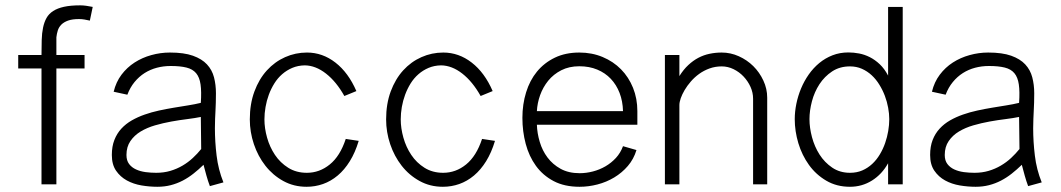

<svg xmlns="http://www.w3.org/2000/svg" viewBox="-20 -696 4008 725"><path d="M319.3 -618.2Q309.1 -620.6 298.8 -622.3Q288.6 -624 278.3 -624Q252.9 -624 236.8 -618.2Q220.7 -612.3 211.4 -602.8Q202.1 -593.3 198.2 -580.8Q194.3 -568.4 192.9 -555.2V-488.3H299.3V-437.5H192.9V0H136.7V-437.5H48.8V-488.3H136.7Q136.7 -519 137.5 -544.9Q138.2 -570.8 142.6 -591.8Q147 -612.8 155.8 -628.4Q164.6 -644 180.9 -654.5Q197.3 -665 221.9 -670.4Q246.6 -675.8 282.7 -675.8Q293.9 -675.8 305.9 -674.1Q317.9 -672.4 330.1 -669.9Z M772.5 6.8Q765.1 -12.7 759.5 -33Q753.9 -53.2 748.5 -73.7Q730 -55.7 710.4 -40.3Q690.9 -24.9 669.7 -13.9Q648.4 -2.9 624.8 3.2Q601.1 9.3 574.2 9.3Q544.9 9.3 514.4 4.2Q483.9 -1 459 -14.6Q434.1 -28.3 418.2 -51.5Q402.3 -74.7 402.3 -110.8Q402.3 -143.1 411.9 -167.5Q421.4 -191.9 438.2 -210.2Q455.1 -228.5 477.8 -241.5Q500.5 -254.4 526.4 -263.4Q552.2 -272.5 580.3 -278.6Q608.4 -284.7 636.2 -289.3Q664.1 -293.9 690.2 -298.1Q716.3 -302.2 738.3 -307.6Q741.2 -350.1 737.3 -377.2Q733.4 -404.3 720.5 -419.7Q707.5 -435.1 684.1 -440.9Q660.6 -446.8 624.5 -446.8Q597.2 -446.8 572.3 -440.2Q547.4 -433.6 526.1 -420.2Q504.9 -406.7 488 -386.2Q471.2 -365.7 460.9 -338.4L409.2 -349.6Q418 -386.2 438.7 -413.8Q459.5 -441.4 488.3 -460Q517.1 -478.5 551.5 -488Q585.9 -497.6 621.6 -497.6Q674.8 -497.6 708.5 -485.6Q742.2 -473.6 761.5 -452.9Q780.8 -432.1 788.1 -404.1Q795.4 -376 795.4 -343.8Q795.4 -324.2 794.9 -308.6Q794.4 -293 793.7 -278.1Q793 -263.2 792.2 -247.3Q791.5 -231.4 791.5 -211.4Q791.5 -161.1 797.9 -108.4Q804.2 -55.7 823.7 -7.3ZM738.3 -254.4Q716.8 -250 687.5 -246.3Q658.2 -242.7 627 -237.1Q595.7 -231.4 565.4 -222.7Q535.2 -213.9 511.2 -199.5Q487.3 -185.1 472.4 -163.3Q457.5 -141.6 457.5 -110.8Q457.5 -89.8 467.5 -76.7Q477.5 -63.5 493.7 -56.2Q509.8 -48.8 529.8 -46.1Q549.8 -43.5 569.8 -43.5Q598.6 -43.5 623.3 -50.8Q647.9 -58.1 669.2 -70.6Q690.4 -83 708 -99.4Q725.6 -115.7 739.7 -133.3Z M1334.5 -164.1Q1321.3 -120.1 1301 -87.4Q1280.8 -54.7 1255.1 -33.2Q1229.5 -11.7 1199.7 -1.2Q1169.9 9.3 1137.7 9.3Q1089.4 9.3 1049.8 -12.5Q1010.3 -34.2 982.2 -70.1Q954.1 -106 938.7 -151.6Q923.3 -197.3 923.3 -245.1Q923.3 -303.7 940.7 -350.6Q958 -397.5 987.8 -430.2Q1017.6 -462.9 1056.6 -480.2Q1095.7 -497.6 1139.2 -497.6Q1197.8 -497.6 1246.6 -459.7Q1295.4 -421.9 1325.7 -352.1L1280.3 -333.5Q1250 -387.7 1210.9 -418.2Q1171.9 -448.7 1130.9 -449.2Q1105 -448.7 1083.7 -439.7Q1062.5 -430.7 1045.4 -415.8Q1028.3 -400.9 1015.9 -380.9Q1003.4 -360.8 995.1 -338.4Q986.8 -315.9 982.7 -292Q978.5 -268.1 978.5 -245.1Q978.5 -211.9 988.5 -176.3Q998.5 -140.6 1018.3 -111.1Q1038.1 -81.5 1068.4 -62.5Q1098.6 -43.5 1138.7 -43.5Q1186.5 -43.5 1225.3 -75Q1264.2 -106.4 1285.6 -171.4Z M1849.1 -164.1Q1835.9 -120.1 1815.7 -87.4Q1795.4 -54.7 1769.8 -33.2Q1744.1 -11.7 1714.4 -1.2Q1684.6 9.3 1652.3 9.3Q1604 9.3 1564.5 -12.5Q1524.9 -34.2 1496.8 -70.1Q1468.8 -106 1453.4 -151.6Q1438 -197.3 1438 -245.1Q1438 -303.7 1455.3 -350.6Q1472.7 -397.5 1502.4 -430.2Q1532.2 -462.9 1571.3 -480.2Q1610.4 -497.6 1653.8 -497.6Q1712.4 -497.6 1761.2 -459.7Q1810.1 -421.9 1840.3 -352.1L1794.9 -333.5Q1764.6 -387.7 1725.6 -418.2Q1686.5 -448.7 1645.5 -449.2Q1619.6 -448.7 1598.4 -439.7Q1577.1 -430.7 1560.1 -415.8Q1543 -400.9 1530.5 -380.9Q1518.1 -360.8 1509.8 -338.4Q1501.5 -315.9 1497.3 -292Q1493.2 -268.1 1493.2 -245.1Q1493.2 -211.9 1503.2 -176.3Q1513.2 -140.6 1533 -111.1Q1552.7 -81.5 1583 -62.5Q1613.3 -43.5 1653.3 -43.5Q1701.2 -43.5 1740 -75Q1778.8 -106.4 1800.3 -171.4Z M2383.3 -129.4Q2373 -95.2 2350.8 -69.3Q2328.6 -43.5 2299.3 -25.9Q2270 -8.3 2236.1 0.5Q2202.1 9.3 2168.5 9.3Q2111.3 9.3 2070.6 -12.2Q2029.8 -33.7 2003.7 -69.8Q1977.5 -106 1965.1 -152.8Q1952.6 -199.7 1952.6 -251Q1952.6 -302.2 1966.6 -347.4Q1980.5 -392.6 2007.8 -425.8Q2035.2 -459 2075.2 -478.3Q2115.2 -497.6 2167.5 -497.6Q2215.3 -497.6 2255.6 -480.7Q2295.9 -463.9 2325 -434.3Q2354 -404.8 2370.4 -364.3Q2386.7 -323.7 2386.7 -276.4V-225.1H2007.3Q2008.3 -192.9 2018.1 -160.2Q2027.8 -127.4 2047.4 -101.3Q2066.9 -75.2 2096.9 -58.6Q2127 -42 2168.9 -42Q2193.8 -42 2219 -48.6Q2244.1 -55.2 2266.1 -67.9Q2288.1 -80.6 2305.7 -99.6Q2323.2 -118.7 2332.5 -144ZM2332.5 -276.4Q2331.5 -314 2319.6 -345Q2307.6 -376 2286.4 -398.4Q2265.1 -420.9 2235.1 -433.3Q2205.1 -445.8 2167.5 -445.8Q2128.9 -445.8 2099.4 -430.7Q2069.8 -415.5 2050 -391.1Q2030.3 -366.7 2019.5 -336.7Q2008.8 -306.6 2007.3 -276.4Z M2545.4 -488.3V-408.7Q2561 -433.6 2579.1 -450.4Q2597.2 -467.3 2617.2 -477.8Q2637.2 -488.3 2659.4 -492.9Q2681.6 -497.6 2705.1 -497.6Q2738.8 -497.6 2769.8 -483.6Q2800.8 -469.7 2824.5 -446.3Q2848.1 -422.9 2862.5 -391.8Q2877 -360.8 2877 -327.1V0H2823.7V-323.2Q2823.7 -346.2 2814 -367.9Q2804.2 -389.6 2787.8 -407Q2771.5 -424.3 2750 -434.8Q2728.5 -445.3 2705.1 -445.3Q2680.7 -445.3 2659.2 -437.5Q2637.7 -429.7 2620.1 -417Q2602.5 -404.3 2588.6 -388.2Q2574.7 -372.1 2565.2 -356Q2555.7 -339.8 2550.5 -325Q2545.4 -310.1 2545.4 -299.3V0H2490.7V-488.3Z M3333.5 0V-79.6Q3310.1 -37.6 3272.5 -14.2Q3234.9 9.3 3189.5 9.3Q3139.2 9.3 3100.1 -13.7Q3061 -36.6 3034.7 -73.2Q3008.3 -109.9 2994.6 -155.3Q2981 -200.7 2981 -246.1Q2981 -274.4 2987.1 -304.2Q2993.2 -334 3004.9 -362.1Q3016.6 -390.1 3033.9 -414.8Q3051.3 -439.5 3073.7 -458Q3096.2 -476.6 3123.8 -487.3Q3151.4 -498 3183.6 -498Q3203.1 -498 3223.9 -494.1Q3244.6 -490.2 3264.4 -480.2Q3284.2 -470.2 3302 -453.4Q3319.8 -436.5 3333.5 -410.6V-669.9H3388.7V0ZM3036.6 -246.1Q3036.6 -213.9 3046.1 -178Q3055.7 -142.1 3074.7 -112.3Q3093.8 -82.5 3122.6 -63Q3151.4 -43.5 3189.5 -43.5Q3215.3 -43.5 3236.1 -52.5Q3256.8 -61.5 3273.4 -76.9Q3290 -92.3 3302.2 -112.8Q3314.5 -133.3 3322.3 -155.8Q3330.1 -178.2 3334 -201.4Q3337.9 -224.6 3337.9 -246.1Q3337.9 -266.6 3333.7 -289.3Q3329.6 -312 3321.3 -334Q3313 -356 3300.5 -376.2Q3288.1 -396.5 3271.5 -411.9Q3254.9 -427.2 3234.4 -436.3Q3213.9 -445.3 3189.5 -445.3Q3150.9 -445.3 3122.1 -426.3Q3093.3 -407.2 3074.2 -377.9Q3055.2 -348.6 3045.9 -313.5Q3036.6 -278.3 3036.6 -246.1Z M3862.3 6.8Q3855 -12.7 3849.4 -33Q3843.8 -53.2 3838.4 -73.7Q3819.8 -55.7 3800.3 -40.3Q3780.8 -24.9 3759.5 -13.9Q3738.3 -2.9 3714.6 3.2Q3690.9 9.3 3664.1 9.3Q3634.8 9.3 3604.2 4.2Q3573.7 -1 3548.8 -14.6Q3523.9 -28.3 3508.1 -51.5Q3492.2 -74.7 3492.2 -110.8Q3492.2 -143.1 3501.7 -167.5Q3511.2 -191.9 3528.1 -210.2Q3544.9 -228.5 3567.6 -241.5Q3590.3 -254.4 3616.2 -263.4Q3642.1 -272.5 3670.2 -278.6Q3698.2 -284.7 3726.1 -289.3Q3753.9 -293.9 3780 -298.1Q3806.2 -302.2 3828.1 -307.6Q3831.1 -350.1 3827.1 -377.2Q3823.2 -404.3 3810.3 -419.7Q3797.4 -435.1 3773.9 -440.9Q3750.5 -446.8 3714.4 -446.8Q3687 -446.8 3662.1 -440.2Q3637.2 -433.6 3616 -420.2Q3594.7 -406.7 3577.9 -386.2Q3561 -365.7 3550.8 -338.4L3499 -349.6Q3507.8 -386.2 3528.6 -413.8Q3549.3 -441.4 3578.1 -460Q3606.9 -478.5 3641.4 -488Q3675.8 -497.6 3711.4 -497.6Q3764.6 -497.6 3798.3 -485.6Q3832 -473.6 3851.3 -452.9Q3870.6 -432.1 3877.9 -404.1Q3885.3 -376 3885.3 -343.8Q3885.3 -324.2 3884.8 -308.6Q3884.3 -293 3883.5 -278.1Q3882.8 -263.2 3882.1 -247.3Q3881.3 -231.4 3881.3 -211.4Q3881.3 -161.1 3887.7 -108.4Q3894 -55.7 3913.6 -7.3ZM3828.1 -254.4Q3806.6 -250 3777.3 -246.3Q3748 -242.7 3716.8 -237.1Q3685.5 -231.4 3655.3 -222.7Q3625 -213.9 3601.1 -199.5Q3577.1 -185.1 3562.3 -163.3Q3547.4 -141.6 3547.4 -110.8Q3547.4 -89.8 3557.4 -76.7Q3567.4 -63.5 3583.5 -56.2Q3599.6 -48.8 3619.6 -46.1Q3639.6 -43.5 3659.7 -43.5Q3688.5 -43.5 3713.1 -50.8Q3737.8 -58.1 3759 -70.6Q3780.3 -83 3797.9 -99.4Q3815.4 -115.7 3829.6 -133.3Z"/></svg>

Font: SaysetthaMai
Style: Regular
Weight: 400
Designer: John M. Durdin
Foundry: Lao Script for Windows
Version: Version 1.101